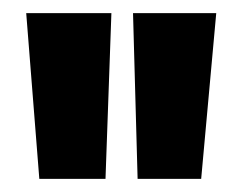

<svg xmlns="http://www.w3.org/2000/svg" viewBox="-20 -790 358 293"><path d="M40 -517 20 -770H150L141 -517ZM190 -517 183 -770H310L287 -517Z"/></svg>

Font: Arvo
Style: Regular
Weight: 400
Designer: Anton Koovit (Cyrillic Expansion: Cyreal)
Foundry: Anton Koovit, Yassin Baggar
Version: Version 3.000